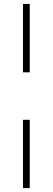

<svg xmlns="http://www.w3.org/2000/svg" viewBox="-20 -841 271 987"><path d="M98.1 -820.8H132.8V-469.2H98.1ZM98.1 -225.1H132.8V126H98.1Z"/></svg>

Font: Montserrat-Arabic ExtraLight
Style: Regular
Weight: 275
Designer: Mohamed Gaber
Foundry: Kief Type Foundry
Version: Version 5.008;PS 005.008;hotconv 1.0.88;makeotf.lib2.5.64775